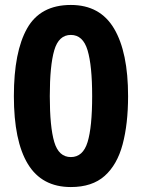

<svg xmlns="http://www.w3.org/2000/svg" viewBox="-20 -745 574 775"><path d="M497 -357Q497 -245 475 -162.5Q453 -80 402.5 -35Q352 10 266 10Q149 10 92.5 -83Q36 -176 36 -357Q36 -536 89.5 -630.5Q143 -725 266 -725Q384 -725 440.5 -629.5Q497 -534 497 -357ZM181 -357Q181 -233 199 -172Q217 -111 266 -111Q315 -111 333.5 -171.5Q352 -232 352 -357Q352 -480 333.5 -542Q315 -604 266 -604Q217 -604 199 -542Q181 -480 181 -357Z"/></svg>

Font: Noto Sans Armenian SemiCondensed
Style: Bold
Weight: 700
Width: 4
Designer: Monotype Design Team
Foundry: Monotype Imaging Inc.
Version: Version 2.008; ttfautohint (v1.8.4.7-5d5b)